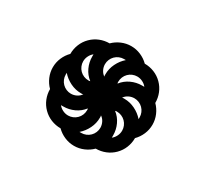

<svg xmlns="http://www.w3.org/2000/svg" viewBox="-89 -657 678 634"><g transform="rotate(30 250.0 -340.0)"><path d="M183 -361Q185 -361 186.5 -361Q188 -361 190 -362Q173 -375 164 -394.5Q155 -414 155 -435V-444Q147 -438 142 -428Q137 -418 137 -407Q137 -398 140.5 -389.5Q144 -381 150.5 -374.5Q157 -368 165.5 -364.5Q174 -361 183 -361ZM345 -236Q353 -242 358 -252Q363 -262 363 -273Q363 -282 359.5 -290.5Q356 -299 349.5 -305.5Q343 -312 334.5 -315.5Q326 -319 317 -319Q315 -319 313.5 -319Q312 -319 310 -318Q327 -305 336 -285.5Q345 -266 345 -245ZM183 -227Q192 -227 200.5 -230.5Q209 -234 215.5 -240.5Q222 -247 225.5 -255.5Q229 -264 229 -273Q229 -275 229 -276.5Q229 -278 228 -280Q215 -263 195.5 -254Q176 -245 155 -245H146Q152 -237 162 -232Q172 -227 183 -227ZM272 -400Q285 -417 304.5 -426Q324 -435 345 -435H354Q348 -443 338 -448Q328 -453 317 -453Q308 -453 299.5 -449.5Q291 -446 284.5 -439.5Q278 -433 274.5 -424.5Q271 -416 271 -407Q271 -405 271 -403.5Q271 -402 272 -400ZM223 -398Q222 -400 222 -402.5Q222 -405 222 -407Q222 -428 231.5 -447.5Q241 -467 257 -481H250Q241 -481 232.5 -477.5Q224 -474 217.5 -467.5Q211 -461 207.5 -452.5Q204 -444 204 -435Q204 -424 209 -414Q214 -404 223 -398ZM155 -294Q166 -294 176 -299Q186 -304 192 -313Q190 -312 187.5 -312Q185 -312 183 -312Q162 -312 142.5 -321.5Q123 -331 109 -347V-340Q109 -331 112.5 -322.5Q116 -314 122.5 -307.5Q129 -301 137.5 -297.5Q146 -294 155 -294ZM250 -150Q231 -150 213.5 -157.5Q196 -165 183 -178Q164 -178 146.5 -185Q129 -192 115.5 -205.5Q102 -219 95 -236.5Q88 -254 88 -273Q75 -286 67.5 -303.5Q60 -321 60 -340Q60 -359 67.5 -376.5Q75 -394 88 -407Q88 -426 95 -443.5Q102 -461 115.5 -474.5Q129 -488 146.5 -495Q164 -502 183 -502Q196 -515 213.5 -522.5Q231 -530 250 -530Q269 -530 286.5 -522.5Q304 -515 317 -502Q336 -502 353.5 -495Q371 -488 384.5 -474.5Q398 -461 405 -443.5Q412 -426 412 -407Q425 -394 432.5 -376.5Q440 -359 440 -340Q440 -321 432.5 -303.5Q425 -286 412 -273Q412 -254 405 -236.5Q398 -219 384.5 -205.5Q371 -192 353.5 -185Q336 -178 317 -178Q304 -165 286.5 -157.5Q269 -150 250 -150ZM250 -199Q259 -199 267.5 -202.5Q276 -206 282.5 -212.5Q289 -219 292.5 -227.5Q296 -236 296 -245Q296 -256 291 -266Q286 -276 277 -282Q278 -280 278 -277.5Q278 -275 278 -273Q278 -252 268.5 -232.5Q259 -213 243 -199ZM391 -333V-340Q391 -349 387.5 -357.5Q384 -366 377.5 -372.5Q371 -379 362.5 -382.5Q354 -386 345 -386Q334 -386 324 -381Q314 -376 308 -367Q310 -368 312.5 -368Q315 -368 317 -368Q338 -368 357.5 -358.5Q377 -349 391 -333Z"/></g></svg>

Font: Iosevka Term Curly Semibold
Style: Regular
Weight: 600
Designer: Belleve Invis
Foundry: Belleve Invis
Version: Version 32.3.0